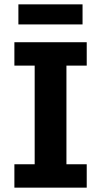

<svg xmlns="http://www.w3.org/2000/svg" viewBox="-20 -862 464 882"><path d="M46.1 0V-107.4H139.3V-560.6H46.1V-668H378.4V-560.6H285.2V-107.4H378.4V0ZM64.5 -749.8V-842H359.2V-749.8Z"/></svg>

Font: Atkinson Hyperlegible Next
Style: Regular
Weight: 400
Designer: Elliott Scott, Megan Eiswerth, Linus Boman, Theodore Petrosky, Letters from Sweden
Foundry: Applied Design Works, Letters from Sweden
Version: Version 2.001